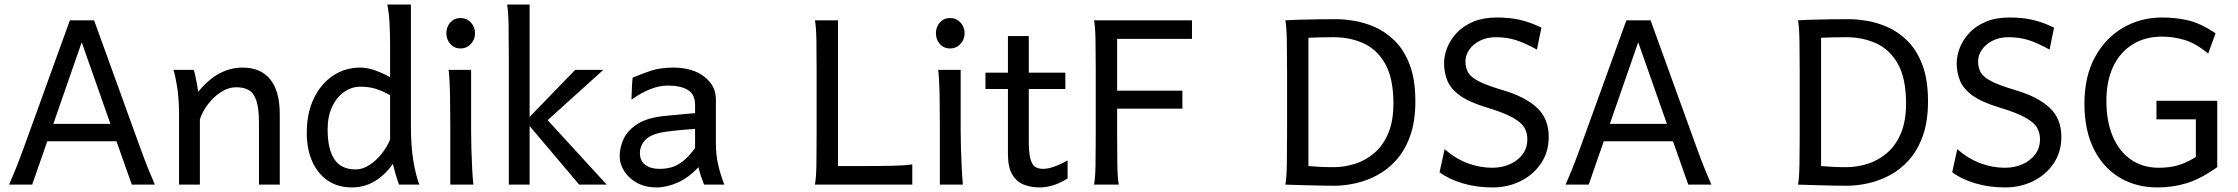

<svg xmlns="http://www.w3.org/2000/svg" viewBox="-20 -801 9710 833"><path d="M119.6 0H19.5Q32.7 -29.8 47.9 -67.4Q63 -105 87.9 -173.3L283.2 -712.9H388.2L583.5 -173.3Q607.9 -105.5 623.5 -67.4Q639.2 -29.3 651.9 0H551.8L485.4 -188H185.1ZM459 -263.7 334.5 -617.7 211.4 -263.7Z M1193.8 0H1103.5Q1103.5 -32.7 1103.5 -71.5Q1103.5 -110.4 1103.5 -148.7Q1103.5 -187 1103.5 -218.8Q1103.5 -250.5 1103.5 -268.6Q1103.5 -329.6 1092.8 -363Q1082 -396.5 1060.5 -409.4Q1039.1 -422.4 1005.9 -422.4Q970.7 -422.4 938.5 -401.4Q906.2 -380.4 882.1 -348.4Q857.9 -316.4 847.2 -283.2V0H756.8Q756.8 -44.4 756.8 -101.3Q756.8 -158.2 756.8 -211.9Q756.8 -265.6 756.8 -300.3Q756.8 -372.1 748.8 -422.4Q740.7 -472.7 732.4 -498H820.3Q824.2 -487.8 827.9 -469.7Q831.5 -451.7 835 -433.1Q838.4 -414.6 839.8 -402.8Q886.2 -458.5 933.6 -483.2Q981 -507.8 1032.7 -507.8Q1110.8 -507.8 1152.3 -456.8Q1193.8 -405.8 1193.8 -305.2Q1193.8 -283.2 1193.8 -246.6Q1193.8 -210 1193.8 -166.5Q1193.8 -123 1193.8 -79.6Q1193.8 -36.1 1193.8 0Z M1762.7 -781.2V-258.8Q1762.7 -166.5 1773.2 -103.8Q1783.7 -41 1799.3 0H1711.4Q1706.1 -12.7 1698.5 -38.1Q1690.9 -63.5 1684.6 -90.3Q1649.9 -41 1605 -14.4Q1560.1 12.2 1506.3 12.2Q1446.8 12.2 1402.8 -17.1Q1358.9 -46.4 1335 -99.9Q1311 -153.3 1311 -224.6Q1311 -311 1341.8 -374.5Q1372.6 -438 1425 -472.9Q1477.5 -507.8 1543 -507.8Q1574.2 -507.8 1609.1 -495.1Q1644 -482.4 1672.4 -466.3V-603Q1672.4 -661.6 1669.7 -706.1Q1667 -750.5 1660.2 -781.2ZM1672.4 -195.3V-388.2Q1636.2 -407.7 1608.2 -416.3Q1580.1 -424.8 1543 -424.8Q1505.9 -424.8 1473.6 -402.6Q1441.4 -380.4 1421.4 -338.9Q1401.4 -297.4 1401.4 -239.3Q1401.4 -154.3 1430.7 -110.1Q1460 -65.9 1523.4 -65.9Q1553.2 -65.9 1582.3 -84.7Q1611.3 -103.5 1635.3 -133.3Q1659.2 -163.1 1672.4 -195.3Z M1926.3 -498H2023.9Q2023.9 -431.6 2023.9 -365.2Q2023.9 -298.8 2023.9 -231.9Q2023.9 -200.7 2025.1 -156Q2026.4 -111.3 2028.6 -68.8Q2030.8 -26.4 2033.7 0H1933.6Q1933.6 -35.2 1933.6 -82.5Q1933.6 -129.9 1933.6 -177Q1933.6 -224.1 1933.6 -258.8Q1933.6 -330.1 1932.4 -394.8Q1931.2 -459.5 1926.3 -498ZM1916.5 -656.7Q1916.5 -684.1 1933.6 -703.4Q1950.7 -722.7 1977.5 -722.7Q2004.9 -722.7 2022.9 -703.4Q2041 -684.1 2041 -656.7Q2041 -629.9 2022.9 -610.4Q2004.9 -590.8 1977.5 -590.8Q1950.7 -590.8 1933.6 -610.4Q1916.5 -629.9 1916.5 -656.7Z M2277.8 0H2187.5Q2187.5 -59.1 2187.5 -125.7Q2187.5 -192.4 2187.5 -258.8Q2187.5 -325.2 2187.5 -384Q2187.5 -442.9 2187.5 -486.8Q2187.5 -530.8 2187.5 -551.8Q2187.5 -630.4 2186.5 -690.2Q2185.5 -750 2180.2 -781.2H2277.8ZM2475.6 -498H2597.7L2329.6 -255.9L2253.4 -268.6ZM2265.6 -268.6 2316.9 -322.3 2612.3 0H2492.7Z M3085.9 -371.1V-180.7Q3085.9 -127.9 3096.2 -84.5Q3106.4 -41 3122.6 0H3034.7Q3029.8 -11.7 3022.7 -32Q3015.6 -52.2 3010.3 -75.7Q2967.3 -29.8 2919.9 -8.8Q2872.6 12.2 2827.1 12.2Q2781.2 12.2 2745.4 -6.8Q2709.5 -25.9 2689 -57.1Q2668.5 -88.4 2668.5 -124.5Q2668.5 -161.6 2685.8 -198.7Q2703.1 -235.8 2745.8 -263.2Q2788.6 -290.5 2863.8 -297.9Q2880.9 -299.8 2908.2 -302.2Q2935.5 -304.7 2960.7 -307.1Q2985.8 -309.6 2995.6 -310.1V-346.7Q2995.6 -391.1 2964.6 -410.4Q2933.6 -429.7 2878.4 -429.7Q2839.8 -429.7 2801.3 -414.3Q2762.7 -398.9 2719.7 -368.7Q2720.2 -379.4 2720.7 -397.9Q2721.2 -416.5 2722.2 -435.1Q2723.1 -453.6 2724.6 -463.9Q2761.7 -480 2803.2 -493.9Q2844.7 -507.8 2900.4 -507.8Q2984.9 -507.8 3035.4 -468.5Q3085.9 -429.2 3085.9 -371.1ZM2995.6 -158.7V-241.7Q2983.4 -241.2 2959 -239Q2934.6 -236.8 2909.4 -234.4Q2884.3 -231.9 2868.7 -229.5Q2806.6 -220.7 2781.5 -195.6Q2756.3 -170.4 2756.3 -136.7Q2756.3 -104 2779.1 -86.2Q2801.8 -68.4 2841.8 -68.4Q2866.7 -68.4 2890.9 -74.5Q2915 -80.6 2940.7 -99.9Q2966.3 -119.1 2995.6 -158.7Z M3615.7 -80.6H3725.1Q3797.4 -80.6 3853 -81.8Q3908.7 -83 3938 -87.9V0H3515.6Q3521 -29.3 3522 -84.7Q3522.9 -140.1 3522.9 -212.4V-500.5Q3522.9 -572.8 3522 -628.2Q3521 -683.6 3515.6 -712.9H3615.7Z M4050.3 -498H4147.9Q4147.9 -431.6 4147.9 -365.2Q4147.9 -298.8 4147.9 -231.9Q4147.9 -200.7 4149.2 -156Q4150.4 -111.3 4152.6 -68.8Q4154.8 -26.4 4157.7 0H4057.6Q4057.6 -35.2 4057.6 -82.5Q4057.6 -129.9 4057.6 -177Q4057.6 -224.1 4057.6 -258.8Q4057.6 -330.1 4056.4 -394.8Q4055.2 -459.5 4050.3 -498ZM4040.5 -656.7Q4040.5 -684.1 4057.6 -703.4Q4074.7 -722.7 4101.6 -722.7Q4128.9 -722.7 4147 -703.4Q4165 -684.1 4165 -656.7Q4165 -629.9 4147 -610.4Q4128.9 -590.8 4101.6 -590.8Q4074.7 -590.8 4057.6 -610.4Q4040.5 -629.9 4040.5 -656.7Z M4611.8 -105V-26.9Q4578.1 -5.4 4547.4 3.4Q4516.6 12.2 4490.7 12.2Q4452.6 12.2 4421.4 -0.2Q4390.1 -12.7 4371.6 -44.2Q4353 -75.7 4353 -131.8Q4353 -149.4 4353 -189.5Q4353 -229.5 4353 -283.9Q4353 -338.4 4353 -400.6Q4353 -462.9 4353 -525.9Q4353 -588.9 4353 -644.5H4443.4Q4443.4 -582 4443.4 -511Q4443.4 -439.9 4443.4 -373.5Q4443.4 -307.1 4443.4 -258.1Q4443.4 -209 4443.4 -190.4Q4443.4 -140.1 4450 -113.8Q4456.5 -87.4 4470.2 -77.9Q4483.9 -68.4 4505.9 -68.4Q4545.9 -68.4 4611.8 -105ZM4602.1 -415H4255.4V-485.8H4602.1Z M4826.7 -407.7H5109.9V-329.6H4826.7V-212.4Q4826.7 -140.1 4827.6 -84.5Q4828.6 -28.8 4834 0H4726.6Q4731.9 -29.3 4732.9 -84.7Q4733.9 -140.1 4733.9 -212.4V-498Q4733.9 -570.3 4732.9 -627Q4731.9 -683.6 4726.6 -712.9H5151.4V-632.3H4826.7Z M5564 -222.2V-488.3Q5564 -560.1 5563 -621.8Q5562 -683.6 5556.6 -712.9Q5577.6 -714.4 5617.7 -715.6Q5657.7 -716.8 5701.9 -717.3Q5746.1 -717.8 5778.8 -717.8Q5810.1 -717.8 5853.8 -710.9Q5897.5 -704.1 5943.8 -684.1Q5990.2 -664.1 6030.5 -624.8Q6070.8 -585.4 6095.7 -521.2Q6120.6 -457 6120.6 -361.3Q6120.6 -274.4 6098.1 -211.7Q6075.7 -148.9 6038.1 -106.9Q6000.5 -64.9 5954.3 -40.5Q5908.2 -16.1 5860.1 -5.6Q5812 4.9 5769 4.9Q5746.6 4.9 5708.7 4.2Q5670.9 3.4 5629.9 2.2Q5588.9 1 5556.6 0Q5562 -29.3 5563 -89.6Q5564 -149.9 5564 -222.2ZM5656.7 -637.2V-80.6Q5673.8 -79.1 5701.7 -77.4Q5729.5 -75.7 5764.2 -75.7Q5813.5 -75.7 5859.9 -90.6Q5906.2 -105.5 5943.8 -138.2Q5981.4 -170.9 6003.4 -223.6Q6025.4 -276.4 6025.4 -351.6Q6025.4 -460.9 5990 -523.7Q5954.6 -586.4 5895.8 -613Q5836.9 -639.6 5766.6 -639.6Q5742.7 -639.6 5709 -638.9Q5675.3 -638.2 5656.7 -637.2Z M6667.5 -681.2 6647.9 -585.9Q6595.7 -614.7 6556.2 -627.2Q6516.6 -639.6 6469.7 -639.6Q6430.7 -639.6 6400.9 -624.5Q6371.1 -609.4 6354.5 -585.4Q6337.9 -561.5 6337.9 -534.7Q6337.9 -507.8 6349.1 -487.3Q6360.4 -466.8 6395 -448.7Q6429.7 -430.7 6499 -410.2Q6596.2 -381.8 6647.7 -334.2Q6699.2 -286.6 6699.2 -207.5Q6699.2 -142.1 6666 -92.5Q6632.8 -43 6577.4 -15.4Q6522 12.2 6455.1 12.2Q6384.3 12.2 6323.7 -6.3Q6263.2 -24.9 6225.6 -53.7L6247.6 -153.8Q6295.9 -111.8 6348.4 -92.5Q6400.9 -73.2 6455.1 -73.2Q6494.6 -73.2 6529.1 -87.9Q6563.5 -102.5 6585 -130.4Q6606.4 -158.2 6606.4 -197.8Q6606.4 -223.6 6594.2 -246.1Q6582 -268.6 6544.4 -290Q6506.8 -311.5 6430.7 -334.5Q6354.5 -357.4 6314.5 -386.2Q6274.4 -415 6259.8 -450.4Q6245.1 -485.8 6245.1 -527.3Q6245.1 -558.6 6258.3 -593Q6271.5 -627.4 6299.1 -657.5Q6326.7 -687.5 6370.4 -706.3Q6414.1 -725.1 6474.6 -725.1Q6531.2 -725.1 6575.7 -714.6Q6620.1 -704.1 6667.5 -681.2Z M6872.6 0H6772.5Q6785.6 -29.8 6800.8 -67.4Q6815.9 -105 6840.8 -173.3L7036.1 -712.9H7141.1L7336.4 -173.3Q7360.8 -105.5 7376.5 -67.4Q7392.1 -29.3 7404.8 0H7304.7L7238.3 -188H6938ZM7211.9 -263.7 7087.4 -617.7 6964.4 -263.7Z M7788.1 -222.2V-488.3Q7788.1 -560.1 7787.1 -621.8Q7786.1 -683.6 7780.8 -712.9Q7801.8 -714.4 7841.8 -715.6Q7881.8 -716.8 7926 -717.3Q7970.2 -717.8 8002.9 -717.8Q8034.2 -717.8 8077.9 -710.9Q8121.6 -704.1 8168 -684.1Q8214.4 -664.1 8254.6 -624.8Q8294.9 -585.4 8319.8 -521.2Q8344.7 -457 8344.7 -361.3Q8344.7 -274.4 8322.3 -211.7Q8299.8 -148.9 8262.2 -106.9Q8224.6 -64.9 8178.5 -40.5Q8132.3 -16.1 8084.2 -5.6Q8036.1 4.9 7993.2 4.9Q7970.7 4.9 7932.9 4.2Q7895 3.4 7854 2.2Q7813 1 7780.8 0Q7786.1 -29.3 7787.1 -89.6Q7788.1 -149.9 7788.1 -222.2ZM7880.9 -637.2V-80.6Q7897.9 -79.1 7925.8 -77.4Q7953.6 -75.7 7988.3 -75.7Q8037.6 -75.7 8084 -90.6Q8130.4 -105.5 8168 -138.2Q8205.6 -170.9 8227.5 -223.6Q8249.5 -276.4 8249.5 -351.6Q8249.5 -460.9 8214.1 -523.7Q8178.7 -586.4 8119.9 -613Q8061 -639.6 7990.7 -639.6Q7966.8 -639.6 7933.1 -638.9Q7899.4 -638.2 7880.9 -637.2Z M8891.6 -681.2 8872.1 -585.9Q8819.8 -614.7 8780.3 -627.2Q8740.7 -639.6 8693.8 -639.6Q8654.8 -639.6 8625 -624.5Q8595.2 -609.4 8578.6 -585.4Q8562 -561.5 8562 -534.7Q8562 -507.8 8573.2 -487.3Q8584.5 -466.8 8619.1 -448.7Q8653.8 -430.7 8723.1 -410.2Q8820.3 -381.8 8871.8 -334.2Q8923.3 -286.6 8923.3 -207.5Q8923.3 -142.1 8890.1 -92.5Q8856.9 -43 8801.5 -15.4Q8746.1 12.2 8679.2 12.2Q8608.4 12.2 8547.9 -6.3Q8487.3 -24.9 8449.7 -53.7L8471.7 -153.8Q8520 -111.8 8572.5 -92.5Q8625 -73.2 8679.2 -73.2Q8718.8 -73.2 8753.2 -87.9Q8787.6 -102.5 8809.1 -130.4Q8830.6 -158.2 8830.6 -197.8Q8830.6 -223.6 8818.4 -246.1Q8806.2 -268.6 8768.6 -290Q8731 -311.5 8654.8 -334.5Q8578.6 -357.4 8538.6 -386.2Q8498.5 -415 8483.9 -450.4Q8469.2 -485.8 8469.2 -527.3Q8469.2 -558.6 8482.4 -593Q8495.6 -627.4 8523.2 -657.5Q8550.8 -687.5 8594.5 -706.3Q8638.2 -725.1 8698.7 -725.1Q8755.4 -725.1 8799.8 -714.6Q8844.2 -704.1 8891.6 -681.2Z M9599.6 -363.8V-75.7Q9524.4 -22.9 9464.4 -5.4Q9404.3 12.2 9340.8 12.2Q9248.5 12.2 9177 -30Q9105.5 -72.3 9064.5 -153.6Q9023.4 -234.9 9023.4 -351.6Q9023.4 -468.8 9068.6 -552.2Q9113.8 -635.7 9190.4 -680.4Q9267.1 -725.1 9360.4 -725.1Q9419.9 -725.1 9474.1 -712.4Q9528.3 -699.7 9592.3 -656.7L9560.5 -568.8Q9505.9 -613.3 9457.5 -627.7Q9409.2 -642.1 9360.4 -642.1Q9286.1 -642.1 9231.7 -607.9Q9177.2 -573.7 9147.9 -511.5Q9118.7 -449.2 9118.7 -363.8Q9118.7 -273.9 9146.5 -208.7Q9174.3 -143.6 9225.6 -108.4Q9276.9 -73.2 9346.7 -73.2Q9390.1 -73.2 9426.3 -83Q9462.4 -92.8 9506.8 -119.6V-283.2H9335.9V-363.8Z"/></svg>

Font: Andika LitF DSA DSG
Style: Regular
Weight: 400
Designer: Victor Gaultney, Annie Olsen, Julie Remington, Don Collingsworth, Eric Hays, Becca Hirsbrunner
Foundry: SIL International
Version: Version 6.200 ; LitF DSA DSG; ttfautohint (v1.8.3.10-c5d8)